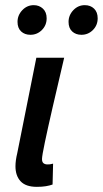

<svg xmlns="http://www.w3.org/2000/svg" viewBox="-20 -715 399 745"><path d="M123 10Q80 10 60 -11.5Q40 -33 40 -70Q40 -92 47 -121L121 -491H229Q204 -385 184.5 -300Q165 -215 154 -162.5Q143 -110 143 -98Q143 -86 149 -81.5Q155 -77 164 -77Q169 -77 174 -77.5Q179 -78 186 -80L184 1Q173 5 158 7.5Q143 10 123 10ZM98 -580Q76 -580 62 -593Q48 -606 48 -630Q48 -656 66.5 -675.5Q85 -695 111 -695Q132 -695 146.5 -681.5Q161 -668 161 -644Q161 -617 142.5 -598.5Q124 -580 98 -580ZM296 -580Q274 -580 260 -593Q246 -606 246 -630Q246 -656 264.5 -675.5Q283 -695 309 -695Q331 -695 345 -681.5Q359 -668 359 -644Q359 -617 340.5 -598.5Q322 -580 296 -580Z"/></svg>

Font: Source Sans 3 Semibold
Style: Italic
Weight: 600
Italic angle: -11°
Designer: Paul D. Hunt
Foundry: Adobe
Version: Version 3.052;hotconv 1.1.0;makeotfexe 2.6.0